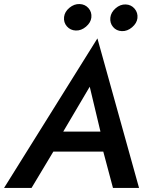

<svg xmlns="http://www.w3.org/2000/svg" viewBox="-48 -930 737 950"><path d="M265 -279 396 -501 449 -279ZM216 -180H463L511 0H640L434 -740L-28 0H108ZM498 -843Q495 -816 511.5 -796.5Q528 -777 555 -776Q582 -775 605.5 -795Q629 -815 632 -840Q635 -867 618 -887Q601 -907 574 -908Q547 -909 524 -889Q501 -869 498 -843ZM269 -846Q266 -819 283 -799.5Q300 -780 327 -779Q354 -778 377.5 -798Q401 -818 404 -843Q407 -870 390 -889.5Q373 -909 346 -910Q319 -911 295.5 -891.5Q272 -872 269 -846Z"/></svg>

Font: Jost* 500 Medium Italic
Style: Italic
Weight: 500
Italic angle: -10°
Version: Version 3.200; ttfautohint (v0.97) -l 8 -r 50 -G 200 -x 14 -